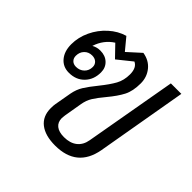

<svg xmlns="http://www.w3.org/2000/svg" viewBox="-153 -735 894 894"><g transform="rotate(45 294.0 -288.0)"><path d="M568 -576 490 -127Q465 10 322 10Q257 10 221 -18Q185 -46 185 -99Q185 -117 187 -127L202 -212Q208 -244 223.5 -269Q239 -294 269 -331Q302 -372 318.5 -402Q335 -432 335 -471Q335 -515 307 -528L236 -471L182 -527Q135 -497 117 -441Q136 -452 159 -452Q192 -452 212.5 -432.5Q233 -413 233 -382Q233 -335 204 -305Q175 -275 128 -275Q89 -275 65.5 -303Q42 -331 42 -377Q42 -423 62.5 -466.5Q83 -510 118.5 -542Q154 -574 196 -586L244 -528L308 -586Q351 -579 375.5 -548.5Q400 -518 400 -477Q400 -426 383 -393Q366 -360 331 -318Q305 -287 290.5 -264Q276 -241 271 -210L256 -122Q254 -108 254 -103Q254 -76 272 -61.5Q290 -47 324 -47Q364 -47 388.5 -66.5Q413 -86 419 -122L499 -576ZM148 -409Q125 -409 110 -393.5Q95 -378 95 -354Q95 -338 105 -328Q115 -318 132 -318Q156 -318 172 -333.5Q188 -349 188 -373Q188 -389 177 -399Q166 -409 148 -409Z"/></g></svg>

Font: Sarabun Light
Style: Italic
Weight: 300
Italic angle: -10°
Designer: Suppakit Chalermlarp | Katatrad Co.,Ltd.
Foundry: Cadson Demak Co.,Ltd.
Version: Version 1.000; ttfautohint (v1.6)